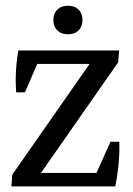

<svg xmlns="http://www.w3.org/2000/svg" viewBox="-20 -663 473 683"><path d="M20.5 0 23.9 -42 332 -483.4H403.8L400.4 -441.4L92.3 0ZM20.5 0 80.6 -47.9H390.6L389.6 0ZM37.6 -334.5Q34.7 -373 36.9 -411.6Q39.1 -450.2 45.4 -483.4L121.1 -455.6L68.8 -334.5ZM44.9 -435.5 45.4 -483.4H403.8L344.2 -435.5ZM404.3 -158.7Q405.8 -124 402.1 -83Q398.4 -42 390.1 0L315.4 -30.3L373 -158.7ZM221.7 -541Q197.8 -541 183.8 -554.7Q169.9 -568.4 169.9 -591.8Q169.9 -615.2 183.8 -628.9Q197.8 -642.6 221.7 -642.6Q245.6 -642.6 259.5 -628.9Q273.4 -615.2 273.4 -591.8Q273.4 -568.4 259.5 -554.7Q245.6 -541 221.7 -541Z"/></svg>

Font: Markazi Text
Style: Regular
Weight: 400
Designer: Borna Izadpanah (Arabic designer), Fiona Ross (Arabic design director) and Florian Runge (Latin designer)
Foundry: Borna Izadpanah and Florian Runge
Version: Version 1.000